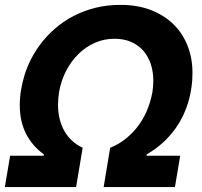

<svg xmlns="http://www.w3.org/2000/svg" viewBox="-20 -757 819 777"><path d="M687.9 0H399.5L425.8 -159.1Q486.9 -182.9 533.4 -240.1Q580.3 -298.3 596.6 -382.8Q598.4 -394.9 599.4 -406.4Q600.5 -418 600.5 -429.3Q600.5 -467 590 -498.2Q579.5 -529.5 559.5 -552.2Q539.4 -574.9 510.3 -587.5Q481.2 -600.1 443.9 -600.1Q402 -600.5 364.5 -584Q327.1 -567.5 297.2 -538.2Q267.4 -508.9 247 -469.1Q226.6 -429.3 218.8 -382.8Q217 -370 215.9 -357.8Q214.8 -345.5 214.8 -333.8Q214.8 -272 241.1 -225.9Q267.8 -180.4 314.6 -159.1L288 0H-0.4L21 -126.8H157L157.3 -132.5Q111.2 -165.5 85.6 -215.4Q60 -265.3 60 -331.7Q60 -391 79.9 -454.9Q99.8 -517.8 139.6 -572.8Q166.2 -609.4 200.8 -639.7Q235.4 -670.1 276.8 -691.8Q318.2 -713.4 365.6 -725.3Q413 -737.2 465.9 -737.2Q534.8 -737.6 589.3 -716.8Q643.8 -696 681.6 -659.1Q719.5 -622.2 739.3 -571.2Q759.2 -520.2 758.9 -460.6Q758.9 -401.3 742 -343.9Q725.1 -286.6 691.1 -238.3Q643.8 -172.2 573.9 -132.5L573.2 -126.8H709.2Z"/></svg>

Font: Linik Sans
Style: Bold Italic
Weight: 700
Italic angle: 9°
Designer: Fonts by Rasmus Andersson / Changes by Cristiano Sobral with parts from Marc Monis
Foundry: rsms
Version: Version 3.020; ttfautohint (v1.6)